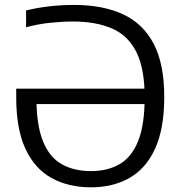

<svg xmlns="http://www.w3.org/2000/svg" viewBox="-20 -770 756 799"><path d="M358.5 9.5Q264.5 9.5 194.5 -29.2Q124.5 -68 86 -150.5Q47.5 -233 47.5 -365V-401H610V-337H100.5L131.5 -365.5Q131.5 -251 158.2 -183.8Q185 -116.5 236 -87.2Q287 -58 359 -58Q427.5 -58 477.5 -86.8Q527.5 -115.5 554.8 -182.8Q582 -250 582 -365.5Q582 -483.5 548 -552.5Q514 -621.5 447.2 -651Q380.5 -680.5 282.5 -680.5Q238.5 -680.5 187.2 -675Q136 -669.5 88.5 -656.5V-726.5Q138 -738.5 188 -744Q238 -749.5 288 -749.5Q408 -749.5 492 -710.5Q576 -671.5 619.8 -587.2Q663.5 -503 663.5 -367Q663.5 -234.5 625.5 -151.5Q587.5 -68.5 518.8 -29.5Q450 9.5 358.5 9.5Z"/></svg>

Font: Encode Sans SC
Style: Regular
Weight: 400
Version: Version 3.002